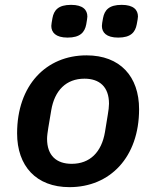

<svg xmlns="http://www.w3.org/2000/svg" viewBox="-20 -755 640 787"><path d="M264.9 12.1C430.8 12.1 550.1 -110.4 550.1 -307.5C550.1 -441.1 472.7 -528.1 334.5 -528.1C169 -528.1 50.1 -405.5 50.1 -208.5C50.1 -74.9 127.8 12.1 264.9 12.1ZM172.9 -186.1C172.9 -198.2 175.4 -214.5 177.9 -230.8L190 -302.9C203.8 -384.6 251.4 -432.5 326.3 -432.5C387.8 -432.5 426.8 -399.1 426.8 -329.9C426.8 -317.8 424.7 -301.5 421.9 -285.2L410.2 -213.4C396.3 -131.4 348.7 -83.5 273.8 -83.5C212 -83.5 172.9 -116.8 172.9 -186.1ZM190.3 -648.8C190.3 -622.2 208.1 -600.9 257.1 -600.9C308.9 -600.9 327.4 -622.9 333.5 -655.2C335.9 -670.5 338.1 -680.8 338.1 -687.1C338.1 -714.1 320.3 -735.1 271.3 -735.1C219.1 -735.1 201 -713.4 195 -680.8C192.5 -665.8 190.3 -655.2 190.3 -648.8ZM397.7 -648.8C397.7 -622.2 415.5 -600.9 464.5 -600.9C516.3 -600.9 534.4 -622.9 540.5 -655.2C543.3 -670.5 545.5 -680.8 545.5 -687.1C545.5 -714.1 527.7 -735.1 478.7 -735.1C426.5 -735.1 408.4 -713.4 402.3 -680.8C399.5 -665.8 397.7 -655.2 397.7 -648.8Z"/></svg>

Font: Margiela Mono Italic SmBold It
Style: Regular
Weight: 600
Designer: Mike Abbink, Paul van der Laan, Pieter van Rosmalen
Foundry: Bold Monday
Version: Version 2.003 2021